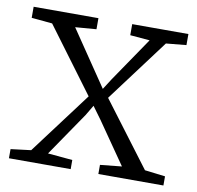

<svg xmlns="http://www.w3.org/2000/svg" viewBox="-66 -615 702 683"><g transform="rotate(10 285.0 -273.0)"><path d="M82 -42 250 -266 77 -499 2 -506V-546H236V-506L160 -500L295 -301L320 -340L429 -500L358 -506V-546H561V-506L488 -499L319 -273L493 -42L567 -33V0H332V-33L410 -41L306 -191L273 -236L251 -199L143 -41L232 -33V0H9V-33Z"/></g></svg>

Font: Martel UltraLight
Style: Regular
Weight: 250
Designer: Dan Reynolds
Foundry: Dan Reynolds
Version: Version 1.001; ttfautohint (v1.1) -l 5 -r 5 -G 72 -x 0 -D la